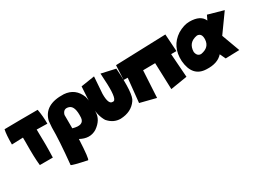

<svg xmlns="http://www.w3.org/2000/svg" viewBox="-36 -1134 2633 1957"><g transform="rotate(-30 1280.5 -155.5)"><path d="M402.3 -500Q418 -417.5 417.5 -328.1L293 -330.6Q298.8 -150.4 293 -1H140.1Q128.9 -90.3 131.3 -277.8L130.9 -329.6L-1.5 -324.7Q-2 -440.4 11.2 -497.1Q177.2 -500 402.3 -500Z M443.8 -345.2Q484.9 -513.2 712.9 -504.4Q843.3 -494.6 892.1 -368.7Q910.6 -301.3 903.3 -187Q903.3 -93.8 808.1 -28.3Q720.7 24.4 617.7 -32.2Q606.4 202.6 590.3 202.6Q417.5 166 411.6 155.3Q439 -121.1 438 -270.5ZM613.3 -317.9 613.8 -190.9V-160.2Q737.3 -124 745.1 -209Q753.9 -344.2 692.6 -363.5Q631.3 -382.8 613.3 -317.9Z M1070.3 -507.8 1056.2 -310.1Q1055.2 -183.1 1106.9 -187.5Q1154.8 -178.2 1148.4 -367.7L1141.6 -499.5L1306.6 -462.4Q1328.6 -149.9 1280.8 -92.3Q1218.8 -2.9 1090.8 2.4Q1007.3 2.4 946.8 -67.4Q901.4 -142.6 901.4 -244.6Q897.9 -334 909.7 -482.9Z M1321.8 -494.6 1913.6 -514.2 1926.8 -311H1864.3L1884.3 -33.2L1688 -1.5L1677.2 -313L1534.7 -311.5L1517.1 3.9L1332 -43L1360.8 -324.2L1313.5 -325.2Z M2190.4 -504.9Q2320.3 -504.9 2355.5 -422.9L2381.3 -477.1L2562 -426.3L2408.7 -212.4L2486.8 0L2324.2 4.9L2292.5 -62Q2229 9.3 2101.1 2.9Q1939 -1.5 1922.4 -196.3Q1913.6 -372.1 2049.8 -460.9Q2124 -504.9 2190.4 -504.9ZM2074.7 -215.3Q2084 -159.2 2130.9 -159.2Q2233.9 -176.3 2238.8 -267.6Q2242.7 -341.8 2187 -343.8Q2076.7 -325.7 2074.7 -215.3Z"/></g></svg>

Font: Lapsus Pro (theguybrush.com)
Style: Bold
Weight: 700
Designer: Jose Roses
Version: Version 1.00 February 9, 2018, initial release